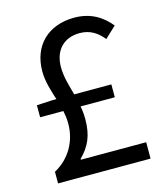

<svg xmlns="http://www.w3.org/2000/svg" viewBox="-109 -810 773 894"><g transform="rotate(-15 277.5 -363.0)"><path d="M60 0H506V-79H191V-83C237 -129 260 -177 260 -256C260 -278 258 -299 254 -319H419V-381H240C227 -428 213 -472 213 -519C213 -597 258 -650 338 -650C388 -650 423 -626 451 -591L505 -642C465 -691 411 -726 332 -726C207 -726 124 -648 124 -522C124 -475 139 -428 154 -381H134L59 -377V-319H171C175 -299 178 -278 178 -257C178 -173 136 -97 60 -56Z"/></g></svg>

Font: Source Han Sans TC
Style: Regular
Weight: 400
Designer: Ryoko NISHIZUKA 西塚涼子 (kana, bopomofo & ideographs); Paul D. Hunt (Latin, Greek & Cyrillic); Sandoll Communications 산돌커뮤니
Foundry: Adobe
Version: Version 2.002;hotconv 1.0.116;makeotfexe 2.5.65601